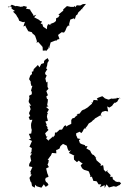

<svg xmlns="http://www.w3.org/2000/svg" viewBox="-20 -949 657 978"><path d="M214 -688 228 -704 227 -712 235 -703 232 -711 238 -733 263 -743 266 -741 273 -748 283 -750 276 -770 277 -772 294 -785 306 -783 313 -793 319 -808 326 -818 334 -819 332 -826C334 -834 336 -841 338 -849L357 -856L361 -850L367 -870L374 -875L379 -886L392 -898L395 -903L401 -902L398 -905L418 -929L402 -928L389 -921L371 -922L363 -912L360 -919L356 -914H340L321 -918C315 -912 308 -907 302 -901V-894L300 -892V-893L277 -874L284 -872L277 -861L266 -856L265 -842L255 -834L234 -826L243 -820L225 -826L220 -815L219 -800L200 -813L195 -828L187 -827L194 -840L185 -842L179 -848L154 -861L165 -874L150 -868V-873L136 -894L133 -901L112 -905L118 -914L100 -919L98 -916L81 -914L83 -915L64 -919L61 -917L40 -925L25 -911L20 -915L35 -916L39 -914V-905L56 -893L46 -890L62 -874C65 -868 69 -861 73 -856L78 -843L97 -836L107 -838L99 -814L110 -819L111 -813C115 -805 120 -798 124 -790L142 -785L146 -778L155 -771L159 -766L167 -743L168 -737L166 -730L174 -736L198 -709L191 -710H197L198 -691L214 -692ZM210 -579 221 -597 215 -600 220 -615 222 -629 229 -640 223 -653 208 -643 204 -636V-628L190 -623L181 -606L173 -618L152 -597L149 -585L142 -584L143 -572L134 -564L128 -546L137 -532L136 -527L140 -511L145 -512L138 -488L142 -481V-469L128 -461L130 -451L126 -434L127 -428L139 -410L130 -412L136 -393L128 -373L129 -369L134 -358L126 -353L132 -338L145 -339L139 -321L138 -312L139 -297L143 -283L142 -289L139 -269L127 -267C130 -259 134 -251 137 -242L126 -239L143 -231C139 -221 134 -211 130 -201L142 -195L140 -175L134 -168L143 -167L134 -154L137 -138L139 -130L137 -128L129 -114L128 -102L145 -98L134 -73L137 -71L136 -60H142L130 -43L135 -25L140 -19L143 -2H142L157 7L159 -8L167 0L191 7L203 -10L213 3L227 -7L222 -17L214 -23L210 -33L213 -43L227 -48L225 -57L221 -66L215 -91L229 -98L222 -111L226 -119L229 -135L225 -133L223 -135L238 -156V-154L245 -170L267 -168L266 -186L269 -185L283 -192L288 -205L301 -216L320 -207L325 -190L331 -179L341 -184L331 -170C340 -165 350 -161 359 -156L356 -152L357 -136L372 -123L381 -131L394 -120L401 -118L391 -106L398 -92L408 -84L428 -78L433 -75L441 -52L438 -47L448 -49L456 -27H464L473 -25L482 -10H496L489 5L513 -6V9L523 -10L535 6L561 -1C563 2 568 1 572 2L589 -7L586 -2L597 -16L584 -25L585 -21L570 -24L555 -36L553 -48L540 -49L544 -57L526 -75L528 -83L519 -74L509 -84L507 -99L505 -108L492 -104L494 -113L472 -132L467 -145L461 -148L471 -144L457 -160H453L445 -169L439 -182L420 -193L426 -205L415 -204L412 -210L396 -215L387 -220L382 -235L390 -241L375 -244L369 -259L368 -257V-270L386 -278L394 -271L400 -278L409 -295L422 -291L414 -295L424 -307L432 -320L448 -330L451 -334L464 -344H461C472 -350 482 -356 492 -362L498 -354L493 -367L500 -379L516 -384L531 -381L526 -407L537 -401L551 -410L557 -419L566 -428L565 -424L577 -431L589 -452L594 -448L574 -451L575 -448L554 -446L547 -447L535 -442H531L514 -448L510 -452L501 -459L482 -452L473 -447L479 -438L457 -440L451 -425L446 -430L449 -421C442 -415 434 -409 427 -402L407 -390L406 -391L397 -386L385 -370L370 -368L376 -364L362 -353L359 -348L350 -347L343 -338V-318L326 -310L318 -304L315 -311L307 -307L296 -289L283 -288L277 -282L268 -274H260L259 -260L249 -248L251 -255L233 -239L228 -236L229 -231L215 -244L222 -255L216 -253L210 -270L227 -287L220 -297L223 -300L215 -311L218 -314L211 -330L224 -334L219 -354L221 -367L224 -370L220 -376L229 -391L215 -404L227 -408L220 -413L223 -430L224 -443L219 -446L216 -458L224 -464L216 -485L227 -497L222 -506V-533L216 -529L211 -549C213 -554 216 -559 218 -565C213 -567 209 -571 210 -579Z"/></svg>

Font: Charger Distortion
Style: 1
Weight: 400
Designer: Jasper
Foundry: Cannot Into Space Fonts
Version: Version 0.98